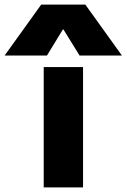

<svg xmlns="http://www.w3.org/2000/svg" viewBox="-121 -810 547 830"><path d="M68 0V-520H238V0ZM-101 -570 57 -790H248L406 -570H223L153 -683H151L82 -570Z"/></svg>

Font: M PLUS 2 ExtraBold
Style: Regular
Weight: 800
Version: Version 1.001